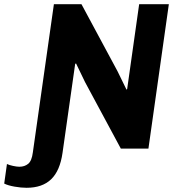

<svg xmlns="http://www.w3.org/2000/svg" viewBox="-136 -706 847 912"><path d="M-103 73Q-93 78 -74.5 82Q-56 86 -44 86Q-19 86 -2 72Q15 58 20 18L120 -686H251L422 -368L465 -280L468 -283L525 -686H666L569 0H438L268 -316L225 -405L221 -402L161 20Q149 105 107 145.5Q65 186 -10 186Q-36 186 -67 180.5Q-98 175 -116 166Z"/></svg>

Font: Chivo
Style: Bold Italic
Weight: 700
Italic angle: -8.05°
Designer: Hector Gatti
Foundry: Omnibus-Type
Version: Version 1.007